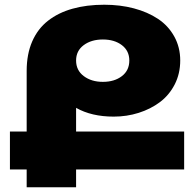

<svg xmlns="http://www.w3.org/2000/svg" viewBox="-20 -792 830 812"><path d="M758.8 -235.8V-75.2H301.8V0H92.8V-75.2H22V-235.8H92.8V-492.2Q92.8 -563 116.2 -616.7Q139.6 -670.4 183.1 -704.3Q226.6 -738.3 286.4 -755.1Q346.2 -772 420.9 -772Q488.3 -772 546.4 -756.6Q604.5 -741.2 648.2 -712.2Q691.9 -683.1 717 -637.7Q742.2 -592.3 742.2 -536.1Q742.2 -480.5 718.8 -434.8Q695.3 -389.2 656 -359.9Q616.7 -330.6 566.4 -314.7Q516.1 -298.8 460.9 -298.8Q367.2 -298.8 301.8 -335.9V-235.8ZM301.8 -536.1Q301.8 -494.6 334.2 -470.2Q366.7 -445.8 415 -445.8Q463.9 -445.8 495.4 -470Q526.9 -494.1 526.9 -536.1Q526.9 -577.1 495.4 -601.1Q463.9 -625 415 -625Q366.2 -625 334 -601.1Q301.8 -577.1 301.8 -536.1Z"/></svg>

Font: Montserrat arm ExtraBold
Style: Regular
Weight: 800
Designer: Julieta Ulanovsky
Foundry: Julieta Ulanovsky
Version: Version 6.000;PS 006.000;hotconv 1.0.88;makeotf.lib2.5.64775